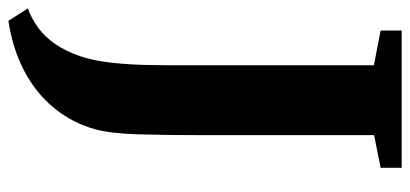

<svg xmlns="http://www.w3.org/2000/svg" viewBox="-303 -504 974 456"><g transform="rotate(90 184.0 -276.0)"><path d="M-24 145Q0.5 136 22 120.2Q43.5 104.5 60.8 79.5Q78 54.5 90 19Q97 -2 101.5 -29Q106 -56 108.5 -95Q111 -134 111 -189V-677L28.5 -693V-743H354.5V-693L277 -677.5V-273.5Q277 -181.5 275 -116.5Q273 -51.5 263 -15Q248 39 213 82Q178 125 125.2 153Q72.5 181 5.5 191Z"/></g></svg>

Font: Merriweather 60pt ExtraBold
Style: Regular
Weight: 800
Version: Version 2.100